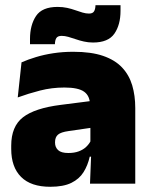

<svg xmlns="http://www.w3.org/2000/svg" viewBox="-20 -704 578 736"><path d="M498.5 0H325L330 -126L326.5 -130.5V-283.5L325 -301.5Q325 -336 302.8 -352.2Q280.5 -368.5 227 -368.5Q178.5 -368.5 133.8 -357Q89 -345.5 48 -330.5L62.5 -465Q87.5 -476 118 -485.2Q148.5 -494.5 184.5 -500Q220.5 -505.5 261 -505.5Q329.5 -505.5 375.2 -489.8Q421 -474 448 -445.2Q475 -416.5 486.8 -377Q498.5 -337.5 498.5 -290ZM172.5 12Q98.5 12 60.8 -25.8Q23 -63.5 23 -133V-145.5Q23 -219.5 68.2 -254.5Q113.5 -289.5 213 -302L338.5 -318L349 -217L242.5 -201.5Q213.5 -197.5 202.2 -187.8Q191 -178 191 -159V-157Q191 -139.5 202.8 -128.5Q214.5 -117.5 242 -117.5Q265 -117.5 281.8 -123.8Q298.5 -130 309.8 -140.5Q321 -151 327.5 -163.5L352.5 -103.5H324Q316.5 -70 300.2 -44Q284 -18 253.5 -3Q223 12 172.5 12ZM336.5 -541Q318.5 -541 301.8 -544.8Q285 -548.5 270 -553.8Q255 -559 241.5 -562.8Q228 -566.5 216.5 -566.5Q202 -566.5 196.5 -558.8Q191 -551 190.5 -535V-534.5H95V-554.5Q95 -608 118.2 -642.8Q141.5 -677.5 200.5 -677.5Q220.5 -677.5 237.5 -673.8Q254.5 -670 269 -664.8Q283.5 -659.5 296.5 -655.8Q309.5 -652 321 -652Q335 -652 340.2 -660Q345.5 -668 346 -683.5V-684H442V-662.5Q442 -609 418.5 -575Q395 -541 336.5 -541Z"/></svg>

Font: Anek Kannada ExtraBold
Style: Regular
Weight: 800
Version: Version 1.003